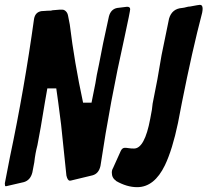

<svg xmlns="http://www.w3.org/2000/svg" viewBox="-66 -774 859 795"><path d="M502 1Q459 1 414 -25H415Q397 -37 397 -59Q397 -70 402 -78L434 -149Q440 -162 451 -162Q458 -162 467 -160.5Q476 -159 489 -159Q533 -159 556 -282Q565 -326 566 -345Q587 -446 603 -546L634 -697Q646 -738 688 -741Q697 -742 705.5 -744.5Q714 -747 721 -747Q757 -754 762 -754Q773 -754 773 -738Q773 -731 771 -721Q730 -565 687 -348L671 -265Q648 -155 617 -90Q573 1 502 1ZM-43 -3Q-46 -3 -46 -15Q-46 -18 -25 -123Q35 -407 75 -696Q80 -724 106 -728L123 -729Q126 -729 128.5 -729.5Q131 -730 145 -730Q150 -732 163 -732.5Q176 -733 181 -734H192Q200 -734 207 -727Q214 -720 216 -708L223 -672Q242 -516 278 -349H313L329 -429Q333 -458 344 -508L361 -595L385 -706Q393 -736 419 -741L460 -746Q473 -746 473 -736Q473 -728 449 -617Q390 -354 350 -87Q343 -55 317 -48L230 -27Q229 -26 223 -26Q214 -26 209 -47L187 -258Q173 -369 167 -408H130L120 -351Q101 -233 89 -173Q80 -139 76 -102L68 -60Q60 -28 33 -20L-36 -4Q-38 -3 -43 -3Z"/></svg>

Font: Bangerz
Style: Regular
Weight: 400
Designer: vernon adams
Foundry: Vernon Adams
Version: Version 2.10;February 7, 2025;FontCreator 13.0.0.2683 64-bit